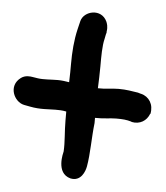

<svg xmlns="http://www.w3.org/2000/svg" viewBox="-48 -668 568 658"><g transform="rotate(5 236.0 -339.5)"><path d="M19 -382C-22 -352 3 -298 38 -291L59 -287C94 -280 123 -284 146 -284C158 -284 170 -284 184 -281V-250C184 -212 189 -177 187 -144C186 -139 166 -68 218 -54C255 -46 268 -83 271 -100C279 -145 278 -198 284 -250V-268C310 -267 338 -272 356 -272C379 -272 392 -271 409 -266L410 -265C439 -259 462 -274 471 -298H472C479 -331 462 -357 434 -364H433L423 -367C403 -370 383 -374 356 -374C333 -374 311 -369 285 -370C286 -394 287 -422 287 -445C287 -480 287 -516 293 -540L297 -560H298V-566C301 -584 296 -595 294 -600C274 -644 214 -630 205 -594L198 -565C189 -527 186 -486 186 -445C186 -427 186 -407 185 -382C173 -384 159 -386 146 -386C122 -386 97 -383 77 -386L58 -389C51 -390 34 -393 19 -382Z"/></g></svg>

Font: Stray Cat
Style: ExBlkCn
Weight: 1000
Version: Version 1.0